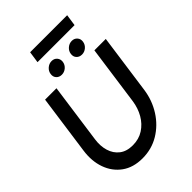

<svg xmlns="http://www.w3.org/2000/svg" viewBox="-282 -1104 1239 1239"><g transform="rotate(-45 337.0 -485.0)"><path d="M265 13Q181 13 124.5 -28Q68 -69 43.5 -138.2Q19 -207.5 31 -292L88 -700H192L135 -292Q127 -237 140.8 -191.2Q154.5 -145.5 189.5 -118.2Q224.5 -91 280 -91Q336 -91 378.2 -118.2Q420.5 -145.5 446.8 -191.2Q473 -237 481 -292L538 -700H642L585 -292Q573 -207.5 529 -138.2Q485 -69 417 -28Q349 13 265 13ZM278.5 -737Q255 -737 241 -752.5Q227 -768 230.5 -791.5Q233.5 -814.5 252 -830.5Q270.5 -846.5 294 -846.5Q317 -846.5 330.8 -830.5Q344.5 -814.5 341.5 -791.5Q338 -768 319.8 -752.5Q301.5 -737 278.5 -737ZM463 -737Q439 -737 425 -752.5Q411 -768 414.5 -791.5Q417.5 -814.5 436 -830.5Q454.5 -846.5 478 -846.5Q501 -846.5 515 -830.5Q529 -814.5 525.5 -791.5Q522 -768 503.8 -752.5Q485.5 -737 463 -737ZM236 -984.5H574L562.5 -905.5H224.5Z"/></g></svg>

Font: Urbanist SemiBold
Style: Italic
Weight: 600
Italic angle: -8°
Designer: Corey Hu
Foundry: Corey Hu
Version: Version 1.321; ttfautohint (v1.8.4.7-5d5b)